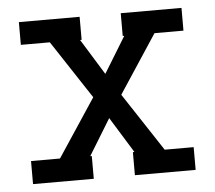

<svg xmlns="http://www.w3.org/2000/svg" viewBox="-43 -567 686 614"><g transform="rotate(-5 300.0 -260.0)"><path d="M234 0H39V-74H132L255 -260L132 -447H39V-520H234V-446H229L300 -331L371 -447H366V-520H561V-447H468L345 -260L468 -73H561V0H366V-74H371L300 -189L229 -73H234Z"/></g></svg>

Font: Iosevka HT Extended
Style: Regular
Weight: 400
Width: 7
Monospace: yes
Designer: Belleve Invis
Foundry: Belleve Invis
Version: Version 32.3.0; ttfautohint (v1.8.4)